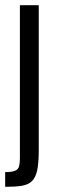

<svg xmlns="http://www.w3.org/2000/svg" viewBox="-26 -530 220 743"><path d="M-6 193V136Q21 136 33 130.5Q45 125 48 113Q51 101 51 81V-510H124V51Q124 100 118 128.5Q112 157 97.5 171Q83 185 58 189Q33 193 -6 193Z"/></svg>

Font: Saira ExtraCondensed Medium
Style: Regular
Weight: 500
Width: 2
Designer: Hector Gatti with collaboration of the Omnibus-Type team
Foundry: Omnibus-Type
Version: Version 1.101